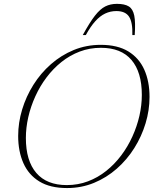

<svg xmlns="http://www.w3.org/2000/svg" viewBox="-20 -942 784 972"><path d="M111 -243.5Q111 -128 163.8 -66.5Q216.5 -5 318 -5Q375 -5 425.2 -24Q475.5 -43 517.8 -76.8Q560 -110.5 593.5 -155Q627 -199.5 650.2 -250.8Q673.5 -302 685.8 -355.8Q698 -409.5 698 -461.5Q698 -577 645.5 -638.5Q593 -700 491 -700Q434 -700 383.8 -681Q333.5 -662 291.2 -628.2Q249 -594.5 215.5 -550Q182 -505.5 158.8 -454.2Q135.5 -403 123.2 -349.2Q111 -295.5 111 -243.5ZM737 -451Q737 -384 717 -317.8Q697 -251.5 660 -192.5Q623 -133.5 571.2 -88Q519.5 -42.5 455.8 -16.2Q392 10 319.5 10Q234 10 179.5 -23.2Q125 -56.5 98.5 -116Q72 -175.5 72 -254Q72 -321 92 -387.2Q112 -453.5 149 -512.5Q186 -571.5 237.8 -617Q289.5 -662.5 353.2 -688.8Q417 -715 490 -715Q575 -715 629.5 -681.8Q684 -648.5 710.5 -589.2Q737 -530 737 -451ZM569 -886Q539 -886 512.5 -873.5Q486 -861 462 -834.2Q438 -807.5 414.5 -764.5H399Q434 -828.5 460.5 -862.5Q487 -896.5 513 -909.5Q539 -922.5 572 -922.5Q611 -922.5 632 -909.5Q653 -896.5 659.8 -862.5Q666.5 -828.5 662 -764.5H650Q652 -829.5 633.2 -857.8Q614.5 -886 569 -886Z"/></svg>

Font: Newsreader 60pt ExtraLight
Style: Italic
Weight: 250
Italic angle: -17°
Designer: Hugues Gentile
Foundry: Production Type
Version: Version 1.003